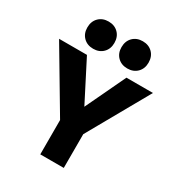

<svg xmlns="http://www.w3.org/2000/svg" viewBox="-225 -1082 1123 1217"><g transform="rotate(30 336.5 -473.0)"><path d="M362 -846Q362 -891 389.5 -918.5Q417 -946 461 -946Q505 -946 532.5 -918.5Q560 -891 560 -846Q560 -802 532.5 -774.5Q505 -747 461 -747Q417 -747 389.5 -774.5Q362 -802 362 -846ZM112 -846Q112 -891 139.5 -918.5Q167 -946 211 -946Q255 -946 282.5 -918.5Q310 -891 310 -846Q310 -802 282.5 -774.5Q255 -747 211 -747Q167 -747 139.5 -774.5Q112 -802 112 -846ZM256 0V-251L-7 -694H197L347 -401L486 -694H680L428 -247V0Z"/></g></svg>

Font: Cantarell Extra Bold
Style: Regular
Weight: 800
Designer: Dave Crossland, Nikolaus Waxweiler, Florian Fecher, Jacques Le Bailly, Eben Sorkin, Alexei Vanyashin, Alexios Zavras, Em
Version: Version 0.303